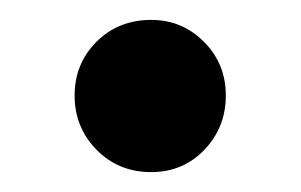

<svg xmlns="http://www.w3.org/2000/svg" viewBox="-20 -152 303 193"><path d="M132 21Q99 21 77 -1.5Q55 -24 55 -56Q55 -88 77 -110Q99 -132 132 -132Q163 -132 185 -110Q207 -88 207 -56Q207 -24 185.5 -1.5Q164 21 132 21Z"/></svg>

Font: Miriam Libre SemiBold
Style: Regular
Weight: 600
Version: Version 2.000